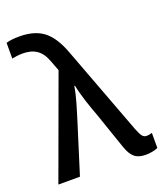

<svg xmlns="http://www.w3.org/2000/svg" viewBox="-142 -859 819 963"><g transform="rotate(-20 267.5 -377.5)"><path d="M470.2 9.8C492.2 9.8 520 4.9 535.2 -2.9V-83C526.9 -80.6 518.1 -78.1 505.9 -78.1C496.6 -78.1 489.3 -81.5 483.9 -88.4C478 -94.7 470.7 -109.4 461.9 -131.8L284.2 -605C262.7 -663.1 235.8 -704.1 204.1 -728.5C171.9 -752.9 129.4 -765.1 76.2 -765.1C46.9 -765.1 23.9 -762.7 4.9 -756.8V-672.9C18.6 -675.3 37.1 -679.2 61 -679.2C121.1 -679.2 159.7 -654.8 181.2 -596.2L203.1 -539.1L5.9 0H121.1L205.1 -268.1C222.2 -324.2 242.2 -384.8 250 -437H253.9C261.7 -392.1 289.1 -310.5 307.1 -264.2L375 -66.9C394 -12.2 418 9.8 470.2 9.8Z"/></g></svg>

Font: Noto Reveo Sans
Style: Regular
Weight: 500
Designer: Monotype Design Team
Foundry: Monotype Imaging Inc.
Version: Version 2.007